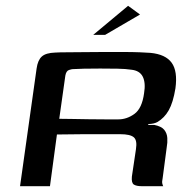

<svg xmlns="http://www.w3.org/2000/svg" viewBox="-20 -641 670 661"><path d="M361 -179Q361 -179 335.5 -179Q310 -179 268 -179Q226 -179 176 -178L152 0H49L106 -405Q110 -434 124 -446.5Q138 -459 170 -460Q185 -461 211.5 -461Q238 -461 270.5 -461.5Q303 -462 337.5 -462Q372 -462 404 -462Q436 -462 461 -461Q486 -460 498 -459Q550 -454 571 -425Q592 -396 584 -337Q576 -288 561 -261.5Q546 -235 522 -221Q517 -218 508.5 -216Q500 -214 491 -214L490 -211Q495 -211 500.5 -211Q506 -211 511 -211Q536 -206 545.5 -194Q555 -182 556 -166Q557 -150 554 -134L540 -28Q537 -15 539 -8Q541 -1 542 0H468Q450 0 441 -5.5Q432 -11 434 -33L448 -127Q453 -158 440.5 -168.5Q428 -179 394 -179ZM184 -232Q197 -232 225 -231.5Q253 -231 285.5 -230.5Q318 -230 346 -230Q374 -230 387 -230Q417 -230 443 -249Q469 -268 476 -320Q482 -356 471.5 -377Q461 -398 432 -401Q413 -404 384.5 -404.5Q356 -405 325 -405Q294 -405 268.5 -404.5Q243 -404 230 -403Q227 -403 217.5 -400Q208 -397 205 -381ZM301 -521 421 -621 462 -591 342 -521Z"/></svg>

Font: Genos Medium
Style: Italic
Weight: 500
Italic angle: -8°
Designer: Robert E. Leuschke
Foundry: Robert E. Leuschke
Version: Version 1.010